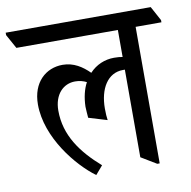

<svg xmlns="http://www.w3.org/2000/svg" viewBox="-110 -696 774 777"><g transform="rotate(-10 277.0 -307.5)"><path d="M224 8 254 -27C174 -97 118 -174 118 -275C118 -342 157 -380 205 -380C223 -380 238 -376 252 -369C238 -343 230 -310 229 -272C230 -255 230 -246 232 -226L308 -203C306 -216 305 -230 305 -251C305 -332 341 -392 404 -392C407 -392 410 -392 412 -392V-32L475 6H485V-555H591V-564L559 -623H-37V-613L-5 -555H412V-444C403 -446 391 -447 377 -447C339 -447 303 -432 276 -403C247 -432 212 -455 167 -455C98 -455 41 -405 41 -314C41 -178 149 -47 224 8Z"/></g></svg>

Font: Noto Serif Devanagari Condensed
Style: Regular
Weight: 400
Width: 3
Designer: Universal Thirst, Indian Type Foundry and the Monotype Design Team
Foundry: Monotype Imaging Inc.
Version: Version 2.004